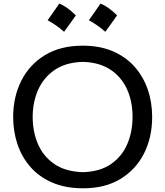

<svg xmlns="http://www.w3.org/2000/svg" viewBox="-20 -1021 906 1053"><path d="M436.5 11.7Q339.8 11.7 267.6 -19.3Q195.3 -50.3 147.5 -104.7Q99.6 -159.2 75.9 -229.7Q52.2 -300.3 52.2 -378.9Q52.2 -489.3 96.7 -577.9Q141.1 -666.5 226.3 -718.5Q311.5 -770.5 433.6 -770.5Q526.9 -770.5 597.9 -740.2Q668.9 -710 717 -656.2Q765.1 -602.5 789.8 -531.7Q814.5 -460.9 814.5 -379.4Q814.5 -267.1 769.5 -178.7Q724.6 -90.3 640.1 -39.3Q555.7 11.7 436.5 11.7ZM434.6 -76.7Q529.3 -79.6 589.6 -121.8Q649.9 -164.1 678.5 -231.9Q707 -299.8 707 -379.4Q707 -465.3 676.3 -532.5Q645.5 -599.6 585 -639.4Q524.4 -679.2 434.6 -681.6Q341.3 -679.2 280.3 -637.7Q219.2 -596.2 189.2 -528.6Q159.2 -460.9 159.2 -379.4Q159.2 -298.3 188.5 -230.5Q217.8 -162.6 278.6 -121.1Q339.4 -79.6 434.6 -76.7ZM531.2 -1001.3Q573.1 -985.2 622 -936.8Q606.4 -914.3 590.5 -892Q574.7 -869.7 557.5 -846.6Q516.7 -883.1 467.3 -910Q483.9 -933.6 499.5 -955.6Q515.1 -977.6 531.2 -1001.3ZM305.1 -1001.3Q347 -985.2 395.9 -936.8Q380.3 -914.3 364.5 -892Q348.6 -869.7 331.4 -846.6Q290.6 -883.1 241.2 -910Q257.9 -933.6 273.4 -955.6Q289 -977.6 305.1 -1001.3Z"/></svg>

Font: Pinar-DS1-FD Medium
Style: Regular
Weight: 500
Designer: Amin Abedi
Version: Version 3.000